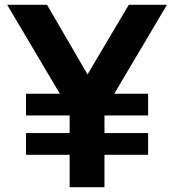

<svg xmlns="http://www.w3.org/2000/svg" viewBox="-20 -785 730 805"><path d="M272 -136H89V-227H272V-301H89V-392H231L10 -765H177L347 -473L520 -765H680L459 -392H601V-301H418V-227H601V-136H418V0H272Z"/></svg>

Font: Application
Style: Bold
Weight: 700
Designer: Wei Huang
Foundry: Wei Huang
Version: Version 0.012